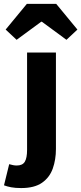

<svg xmlns="http://www.w3.org/2000/svg" viewBox="-72 -764 415 980"><path d="M36.2 195.9Q5.8 195.9 -15.1 191.9Q-35.9 187.9 -51.6 181.9L-25.1 74Q-14.6 77 -5.2 78.9Q4.1 80.8 13.5 80.8Q43.2 80.8 54.7 61.4Q66.2 42 66.2 0.7V-496H213.5V-3.6Q213.5 50.7 197.4 96.2Q181.3 141.6 142.5 168.8Q103.8 195.9 36.2 195.9ZM12.8 -560.8 -43.1 -613.1 65 -744.2H215L323.1 -613.1L267.2 -560.8L142 -652.9H138Z"/></svg>

Font: Source Sans 3 Variable
Style: Regular
Weight: 200
Designer: Paul D. Hunt
Foundry: Adobe Systems Incorporated
Version: Version 3.026